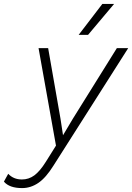

<svg xmlns="http://www.w3.org/2000/svg" viewBox="-121 -746 675 981"><path d="M-8 215Q-73 215 -101 182L-79 142Q-52 171 -9 171Q26 171 54.5 150Q83 129 113 81L165 -2L76 -500H125L188 -140L201 -55L251 -139L476 -500H534L153 99Q114 162 75 188.5Q36 215 -8 215ZM402 -726H462L329 -568H281Z"/></svg>

Font: Work Sans Light
Style: Italic
Weight: 300
Italic angle: -13°
Designer: Wei Huang
Foundry: Wei Huang
Version: Version 2.010; ttfautohint (v1.8.3)